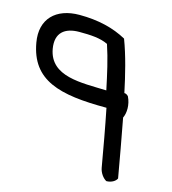

<svg xmlns="http://www.w3.org/2000/svg" viewBox="-154 -694 739 826"><g transform="rotate(15 215.5 -280.5)"><path d="M390 -327C407 -293 405 -255 394 -233C413 -135 424 -68 441 26C435 39 417 50 395 50C380 42 365 22 361 0C346 -86 331 -171 314 -255C103 -255 -22 -287 -50 -448C-68 -550 -5 -611 99 -611C183 -611 252 -594 310 -562C336 -494 356 -412 372 -336C379 -336 384 -333 390 -327ZM294 -327C279 -398 266 -458 245 -521C210 -538 167 -540 117 -540C53 -540 13 -510 25 -440C46 -322 182 -331 294 -327Z"/></g></svg>

Font: Snowfall
Style: RevObl
Weight: 400
Designer: Jasper
Foundry: Cannot Into Space Fonts
Version: Version 0.9